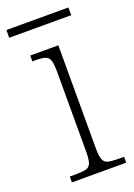

<svg xmlns="http://www.w3.org/2000/svg" viewBox="-143 -718 540 771"><g transform="rotate(-20 127.0 -332.5)"><path d="M26 0V-25H48Q80 -25 95.5 -29Q111 -33 116.5 -48.5Q122 -64 122 -98V-437Q122 -471 117 -486.5Q112 -502 97.5 -506.5Q83 -511 55 -511H43V-536H163V-99Q163 -65 168.5 -49Q174 -33 190 -29Q206 -25 238 -25H258V0ZM-12 -632V-665H253V-632Z"/></g></svg>

Font: Noto Serif Armenian SemiCondensed ExtraLight
Style: Regular
Weight: 200
Width: 4
Designer: Monotype Design Team
Foundry: Monotype Imaging Inc.
Version: Version 2.008; ttfautohint (v1.8.4.7-5d5b)